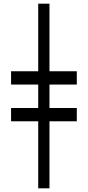

<svg xmlns="http://www.w3.org/2000/svg" viewBox="-20 -780 476 1040"><path d="M187 -123H40V-195H187V-322H40V-394H187V-760H248V-394H396V-322H248V-195H396V-123H248V240H187Z"/></svg>

Font: Noto Serif Cond
Style: Regular
Weight: 400
Width: 3
Designer: Monotype Design Team
Foundry: Monotype Imaging Inc.
Version: Version 1.001